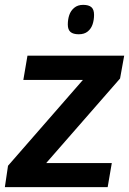

<svg xmlns="http://www.w3.org/2000/svg" viewBox="-26 -770 531 790"><path d="M-6 0 7 -88 315 -441H70L87 -541H485L468 -447L164 -99H434L417 0ZM298 -629Q275 -629 264 -638.5Q253 -648 253 -669Q253 -690 259 -708Q265 -726 279.5 -738Q294 -750 316 -750Q339 -750 350 -740.5Q361 -731 361 -709Q361 -688 355 -670Q349 -652 335 -640.5Q321 -629 298 -629Z"/></svg>

Font: Georama ExtraCondensed Thin SemiBold
Style: Italic
Weight: 600
Italic angle: -9°
Version: Version 1.001